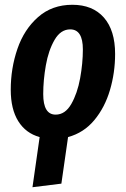

<svg xmlns="http://www.w3.org/2000/svg" viewBox="-20 -566 527 804"><path d="M265 8 237 203 116 218 146 8Q88 -8 56.5 -58.5Q25 -109 25 -190Q25 -280 53 -361.5Q81 -443 139.5 -494.5Q198 -546 283 -546Q368 -546 415 -492.5Q462 -439 462 -340Q462 -262 440.5 -189Q419 -116 375 -63Q331 -10 265 8ZM327 -359Q327 -443 274 -443Q234 -443 208.5 -399Q183 -355 172 -292.5Q161 -230 161 -172Q161 -86 213 -86Q253 -86 278.5 -130.5Q304 -175 315.5 -238Q327 -301 327 -359Z"/></svg>

Font: Fira Sans Compressed SemiBold
Style: Italic
Weight: 600
Width: 1
Italic angle: -8°
Designer: bBox Type GmbH & Carrois Corporate GbR & Edenspiekermann AG
Foundry: bBox Type GmbH & Carrois Corporate GbR & Edenspiekermann AG
Version: Version 4.301